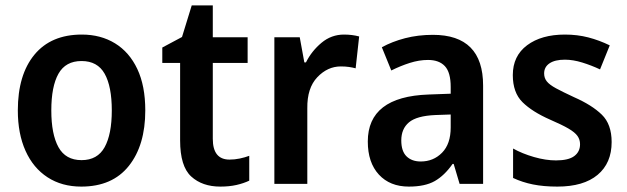

<svg xmlns="http://www.w3.org/2000/svg" viewBox="-20 -681 2323 711"><path d="M518 -272Q518 -143 457 -66.5Q396 10 281 10Q209 10 156 -24.5Q103 -59 74.5 -122.5Q46 -186 46 -272Q46 -404 107.5 -478.5Q169 -553 283 -553Q353 -553 406 -520.5Q459 -488 488.5 -425.5Q518 -363 518 -272ZM170 -272Q170 -184 196.5 -136Q223 -88 282 -88Q341 -88 367.5 -136Q394 -184 394 -272Q394 -361 367.5 -408Q341 -455 282 -455Q223 -455 196.5 -408Q170 -361 170 -272Z M830 -90Q849 -90 868 -94Q887 -98 903 -104V-12Q882 -2 855.5 4Q829 10 796 10Q729 10 688 -27.5Q647 -65 647 -161V-448H581V-505L654 -544L690 -661H768V-543H897V-448H768V-167Q768 -90 830 -90Z M1254 -553Q1284 -553 1310 -546L1297 -428Q1286 -431 1272.5 -433Q1259 -435 1242 -435Q1193 -435 1155 -395Q1117 -355 1118 -280V0H996V-543H1090L1107 -450H1113Q1134 -492 1170.5 -522.5Q1207 -553 1254 -553Z M1583 -552Q1769 -552 1769 -364V0H1682L1660 -74H1656Q1626 -31 1590 -10.5Q1554 10 1494 10Q1424 10 1383 -34.5Q1342 -79 1342 -157Q1342 -323 1567 -331L1649 -334V-359Q1649 -413 1627.5 -436Q1606 -459 1565 -459Q1532 -459 1497.5 -448Q1463 -437 1429 -420L1394 -506Q1432 -527 1480 -539.5Q1528 -552 1583 -552ZM1592 -255Q1523 -252 1494.5 -228Q1466 -204 1466 -161Q1466 -121 1485.5 -102Q1505 -83 1538 -83Q1585 -83 1617 -115.5Q1649 -148 1649 -209V-257Z M2245 -155Q2245 -77 2193 -33.5Q2141 10 2044 10Q1993 10 1953.5 2Q1914 -6 1880 -22V-131Q1914 -112 1957.5 -99.5Q2001 -87 2039 -87Q2085 -87 2106.5 -103Q2128 -119 2128 -147Q2128 -164 2118.5 -177.5Q2109 -191 2085 -205Q2061 -219 2017 -238Q1951 -267 1915 -302.5Q1879 -338 1879 -403Q1879 -474 1932 -513.5Q1985 -553 2072 -553Q2118 -553 2158.5 -542.5Q2199 -532 2238 -513L2202 -424Q2170 -439 2136 -449.5Q2102 -460 2072 -460Q2035 -460 2015 -446.5Q1995 -433 1995 -409Q1995 -392 2005 -379.5Q2015 -367 2039 -354Q2063 -341 2106 -321Q2172 -292 2208.5 -256.5Q2245 -221 2245 -155Z"/></svg>

Font: Noto Sans Georgian SemiCondensed SemiBold
Style: Regular
Weight: 600
Width: 4
Designer: Monotype Design Team, Akaki Razmadze
Foundry: Google LLC
Version: Version 2.005; ttfautohint (v1.8.4.7-5d5b)